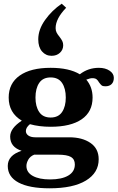

<svg xmlns="http://www.w3.org/2000/svg" viewBox="-20 -847 636 1039"><path d="M187 -634Q187 -687 224 -739Q261 -791 314 -827L338 -805Q281 -746 281 -695Q281 -681 286.5 -670.5Q292 -660 302 -648Q312 -635 317 -625Q322 -615 322 -602Q322 -578 304.5 -561.5Q287 -545 259 -545Q228 -545 207.5 -568.5Q187 -592 187 -634ZM596 -426Q596 -404 584 -392Q572 -380 550 -380Q536 -380 530 -385Q524 -390 516 -401Q510 -412 502.5 -418Q495 -424 479 -424Q468 -424 447 -416Q481 -376 481 -319Q481 -242 422 -201.5Q363 -161 254 -161Q192 -161 142 -175Q120 -157 120 -138Q120 -123 133.5 -113.5Q147 -104 171 -104H355Q425 -104 469.5 -73.5Q514 -43 514 15Q514 88 445 130Q376 172 248 172Q139 172 80.5 141Q22 110 22 51Q22 -7 97 -31Q35 -51 35 -108Q35 -153 98 -194Q27 -236 27 -319Q27 -396 86.5 -438Q146 -480 254 -480Q354 -480 412 -445Q457 -480 515 -480Q550 -480 573 -464.5Q596 -449 596 -426ZM336 -319Q336 -368 316 -398Q296 -428 254 -428Q212 -428 192 -398Q172 -368 172 -319Q172 -271 192 -241Q212 -211 254 -211Q296 -211 316 -241Q336 -271 336 -319ZM123 51Q123 86 157.5 105Q192 124 251 124Q314 124 349.5 103Q385 82 385 43Q385 15 364 2.5Q343 -10 293 -10H165Q143 -1 133 17Q123 35 123 51Z"/></svg>

Font: Taviraj DemiBold
Style: Regular
Weight: 600
Designer: Katatrad Team
Foundry: CadsonDemak
Version: Version 1.030